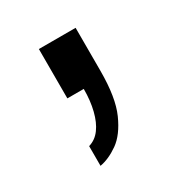

<svg xmlns="http://www.w3.org/2000/svg" viewBox="-79 -168 348 372"><g transform="rotate(-30 95.5 18.0)"><path d="M45.4 145.3V101.2Q60.9 96.7 71 82.9Q81.1 69.2 86.4 47.9Q91.8 26.5 91.8 0H55.1V-110.4H137.3V-14.2Q137.3 45.5 122.4 78.8Q107.5 112.2 86.5 127Q65.4 141.8 45.4 145.3Z"/></g></svg>

Font: Archivo SemiBold ExtraCondensed
Style: Regular
Weight: 600
Width: 2
Version: Version 2.001